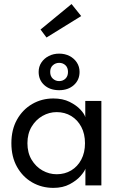

<svg xmlns="http://www.w3.org/2000/svg" viewBox="-20 -901 578 933"><path d="M395 0V-81.4Q391.4 -68.9 372 -46.4Q352.6 -23.9 319 -6Q285.4 12 239.4 12Q182.9 12 136.5 -14.6Q90.1 -41.3 62.7 -90.1Q35.3 -138.9 35.3 -205Q35.3 -271.1 62.7 -319.9Q90.1 -368.7 136.5 -395.6Q182.9 -422.5 239.4 -422.5Q284.8 -422.5 318.1 -406Q351.4 -389.4 371.2 -368Q390.9 -346.6 394.4 -331.4V-410.5H472.6V0ZM113.3 -205Q113.3 -158.7 133.6 -124.8Q153.9 -90.9 186.4 -72.6Q218.9 -54.3 255.3 -54.3Q294.9 -54.3 326 -72.9Q357.1 -91.6 375 -125.5Q393 -159.4 393 -205Q393 -250.6 375 -284.5Q357.1 -318.4 326 -337.3Q294.9 -356.2 255.3 -356.2Q218.9 -356.2 186.4 -337.7Q153.9 -319.1 133.6 -285.2Q113.3 -251.3 113.3 -205ZM167.8 -551.5Q167.8 -577.2 181.2 -597.3Q194.6 -617.4 217.2 -628.9Q239.7 -640.4 267.5 -640.4Q295.6 -640.4 317.9 -628.9Q340.2 -617.4 353.4 -597.3Q366.6 -577.2 366.6 -551.5Q366.6 -512.4 338.8 -487.5Q311 -462.7 267.5 -462.7Q222.7 -462.7 195.2 -487.5Q167.8 -512.4 167.8 -551.5ZM223.9 -551.5Q223.9 -530.4 237 -518.6Q250 -506.9 267.5 -506.9Q285.6 -506.9 298 -518.8Q310.4 -530.7 310.4 -551.5Q310.4 -572.5 298 -584Q285.5 -595.6 267.5 -595.6Q250.1 -595.6 237 -584Q223.9 -572.5 223.9 -551.5ZM206 -718.7 177 -757.6 327.6 -881.4 374.5 -822.9Z"/></svg>

Font: League Spartan Extralight
Style: Regular
Weight: 200
Foundry: The League of Moveable Type
Version: Version 2.300; ttfautohint (v1.8.3)